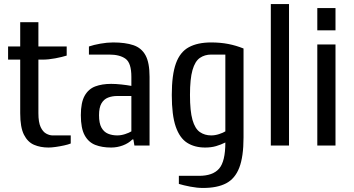

<svg xmlns="http://www.w3.org/2000/svg" viewBox="-20 -720 1750 950"><path d="M220 10Q180 10 148.5 -3.5Q117 -17 98.5 -53.5Q80 -90 80 -160V-425H20V-490H80V-610H170V-490H310V-445Q288 -438 254 -431.5Q220 -425 190 -425H170V-160Q170 -115 181 -91.5Q192 -68 208.5 -59Q225 -50 240 -50H330V-10Q318 -5 297.5 -0.5Q277 4 256 7Q235 10 220 10Z M530 10Q485 10 451.5 -3Q418 -16 399 -50.5Q380 -85 380 -150Q380 -213 399 -246.5Q418 -280 451.5 -292.5Q485 -305 530 -305Q553 -305 580.5 -302Q608 -299 630 -295V-340Q630 -408 601.5 -429Q573 -450 520 -450H420V-490Q443 -498 476.5 -504Q510 -510 540 -510Q600 -510 640 -496.5Q680 -483 700 -446.5Q720 -410 720 -340V0H645L640 -30H635Q616 -11 588 -0.5Q560 10 530 10ZM560 -50Q579 -50 599 -56.5Q619 -63 630 -70V-245H560Q535 -245 514.5 -237Q494 -229 482 -208.5Q470 -188 470 -150Q470 -110 482 -88.5Q494 -67 514.5 -58.5Q535 -50 560 -50Z M985 210Q955 210 921.5 203.5Q888 197 865 190V150H965Q1033 150 1064 114.5Q1095 79 1095 -15Q1073 -4 1049 3Q1025 10 995 10Q943 10 906 -13.5Q869 -37 849.5 -93.5Q830 -150 830 -250Q830 -350 850.5 -406.5Q871 -463 914.5 -486.5Q958 -510 1025 -510Q1070 -510 1109 -502.5Q1148 -495 1185 -480V-40Q1185 55 1164 109.5Q1143 164 1099 187Q1055 210 985 210ZM1025 -50Q1044 -50 1064 -56.5Q1084 -63 1095 -70V-450H1025Q993 -450 969 -433.5Q945 -417 932.5 -373.5Q920 -330 920 -250Q920 -170 932.5 -126.5Q945 -83 969 -66.5Q993 -50 1025 -50Z M1320 0V-700H1410V0Z M1550 0V-500H1640V0ZM1550 -570V-680H1640V-570Z"/></svg>

Font: Cuprum
Style: Regular
Weight: 400
Designer: Jovanny Lemonad
Foundry: Jovanny Lemonad
Version: Version 3.000